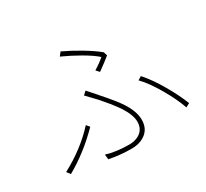

<svg xmlns="http://www.w3.org/2000/svg" viewBox="-149 -974 1298 1208"><g transform="rotate(-30 500.0 -370.0)"><path d="M333 -243Q214 -122 79 -46L59 -72Q210 -152 314 -266ZM918 -46Q892 -119 844 -202Q791 -294 742 -344L768 -360Q821 -301 873 -210Q919 -130 946 -61ZM325 -45Q397 -23 492 -23Q510 -23 527 -27Q548 -32 564 -42Q606 -69 606 -123Q606 -172 560 -243Q541 -270 514 -304Q496 -326 465 -362L397 -433L421 -455Q432 -443 452 -420L469 -401L485 -382Q558 -300 590 -251Q636 -179 636 -120Q636 -48 579 -15Q559 -3 532 3Q512 7 492 7Q409 7 329 -9ZM538 -534Q581 -560 613 -588Q582 -617 513 -657Q452 -692 388 -721L408 -747Q466 -720 532 -681Q605 -637 641 -606L649 -579Q619 -554 559 -511Z"/></g></svg>

Font: Noto Sans CJK TC Thin
Style: Regular
Weight: 250
Designer: Ryoko NISHIZUKA ???? (kana & ideographs); Paul D. Hunt (Latin, Greek & Cyrillic); Wenlong ZHANG ??? (bopomofo); Sandoll 
Foundry: Adobe Systems Incorporated
Version: Version 1.004 January 19, 2016